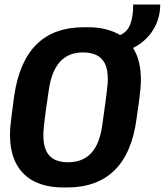

<svg xmlns="http://www.w3.org/2000/svg" viewBox="-20 -816 726 846"><path d="M258 10Q187 10 134.5 -15Q82 -40 53 -92Q24 -144 24 -224Q24 -238 25.5 -256Q27 -274 31 -306Q35 -338 42 -390Q64 -544 140.5 -620Q217 -696 350 -696H367Q438 -696 490.5 -671.5Q543 -647 572 -595Q601 -543 601 -462Q601 -449 599.5 -430.5Q598 -412 594 -380Q590 -348 582 -295Q562 -142 485 -66Q408 10 275 10ZM279 -101Q345 -101 382.5 -142Q420 -183 431 -268Q440 -328 444.5 -364.5Q449 -401 451.5 -420.5Q454 -440 454.5 -450Q455 -460 455 -466Q455 -511 442 -536.5Q429 -562 404.5 -573.5Q380 -585 346 -585Q282 -585 244.5 -544Q207 -503 195 -419Q186 -359 181 -322.5Q176 -286 174 -266Q172 -246 171.5 -236.5Q171 -227 171 -220Q171 -177 184 -150.5Q197 -124 221.5 -112.5Q246 -101 279 -101ZM489 -582V-655Q533 -665 550 -700Q567 -735 567 -796H686Q686 -742 661.5 -696Q637 -650 592.5 -620Q548 -590 489 -582Z"/></svg>

Font: Chivo Mono Medium SemiBold
Style: Italic
Weight: 600
Italic angle: -8.05°
Monospace: yes
Version: Version 1.008